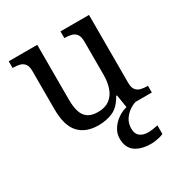

<svg xmlns="http://www.w3.org/2000/svg" viewBox="-179 -670 993 1044"><g transform="rotate(-30 317.5 -148.0)"><path d="M273 10Q194 10 151 -36.5Q108 -83 108 -186V-426Q108 -456 96.5 -470.5Q85 -485 66.5 -489.5Q48 -494 26 -494H23V-536H202V-191Q202 -148 211.5 -117Q221 -86 244 -70Q267 -54 307 -54Q351 -54 379 -74.5Q407 -95 420 -131.5Q433 -168 433 -216V-422Q433 -454 422 -469Q411 -484 392.5 -489Q374 -494 351 -494H348V-536H527V-109Q527 -80 538.5 -65.5Q550 -51 568.5 -46.5Q587 -42 609 -42H612V0H453L440 -81H435Q404 -25 363 -7.5Q322 10 273 10ZM472 240Q408 240 371.5 213.5Q335 187 335 130Q335 99 352 72Q369 45 396 26Q423 7 453 0H510Q489 6 467.5 21.5Q446 37 431.5 60Q417 83 417 115Q417 148 436.5 163Q456 178 486 178Q500 178 515.5 176Q531 174 549 170V224Q539 229 525 232.5Q511 236 497 238Q483 240 472 240Z"/></g></svg>

Font: Noto Rashi Hebrew
Style: Regular
Weight: 400
Version: Version 1.006